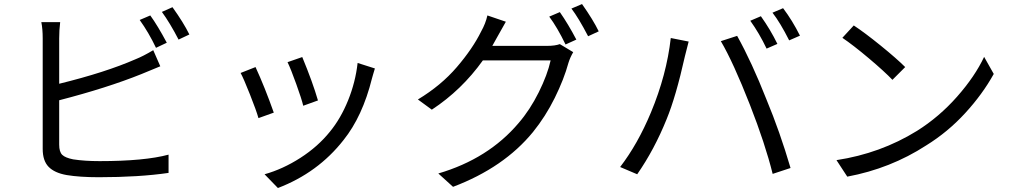

<svg xmlns="http://www.w3.org/2000/svg" viewBox="-20 -860 5040 955"><path d="M809.6 -647.5 755.9 -622.1Q719.7 -698.2 674.8 -760.7L727.5 -783.2Q763.7 -733.4 809.6 -647.5ZM274.4 -361.3V-140.6Q274.4 -104.5 289.6 -89.8Q304.7 -75.2 343.8 -67.4Q400.4 -58.6 475.6 -58.6Q699.2 -58.6 818.4 -90.8V0Q670.9 21.5 471.7 21.5Q376 21.5 311.5 10.7Q251 0 221.7 -30.3Q192.4 -60.5 192.4 -119.1V-668.9Q192.4 -716.8 185.5 -750H279.3Q274.4 -710.9 274.4 -668.9V-443.4Q504.9 -500 654.3 -565.4Q691.4 -580.1 742.2 -610.4L777.3 -530.3Q684.6 -492.2 682.6 -491.2Q512.7 -422.9 274.4 -361.3ZM785.2 -800.8 837.9 -824.2Q892.6 -748 921.9 -688.5L868.2 -663.1Q825.2 -746.1 785.2 -800.8Z M1410.2 -550.8 1483.4 -576.2Q1535.2 -451.2 1561.5 -360.4L1488.3 -334Q1480.5 -367.2 1453.6 -441.9Q1426.8 -516.6 1410.2 -550.8ZM1758.8 -546.9 1844.7 -519.5Q1840.8 -506.8 1835.9 -490.2Q1831.1 -473.6 1830.1 -469.7Q1783.2 -281.2 1688.5 -163.1Q1561.5 -1 1362.3 75.2L1295.9 6.8Q1386.7 -18.6 1474.1 -74.7Q1561.5 -130.9 1621.1 -205.1Q1674.8 -270.5 1711.4 -360.8Q1748 -451.2 1758.8 -546.9ZM1176.8 -497.1 1251 -526.4Q1296.9 -426.8 1341.8 -299.8L1265.6 -272.5Q1254.9 -310.5 1223.1 -390.6Q1191.4 -470.7 1176.8 -497.1Z M2428.7 -631.8H2700.2Q2741.2 -631.8 2764.6 -640.6L2831.1 -600.6Q2815.4 -573.2 2807.6 -547.9Q2785.2 -465.8 2739.3 -373Q2693.4 -280.3 2630.9 -203.1Q2486.3 -26.4 2233.4 69.3L2160.2 2.9Q2409.2 -70.3 2559.6 -248Q2616.2 -313.5 2659.7 -400.9Q2703.1 -488.3 2718.8 -559.6H2381.8Q2276.4 -412.1 2127.9 -314.5L2058.6 -365.2Q2173.8 -434.6 2252.4 -526.4Q2331.1 -618.2 2373 -703.1Q2395.5 -743.2 2404.3 -783.2L2496.1 -752Q2487.3 -737.3 2452.1 -673.8Q2448.2 -666 2428.7 -631.8ZM2711.9 -777.3 2764.6 -799.8Q2805.7 -741.2 2846.7 -663.1L2793 -638.7Q2752 -723.6 2711.9 -777.3ZM2822.3 -817.4 2875 -839.8Q2930.7 -760.7 2958 -704.1L2905.3 -679.7Q2857.4 -771.5 2822.3 -817.4Z M3711.9 -756.8 3764.6 -779.3Q3812.5 -711.9 3846.7 -641.6L3793 -618.2Q3756.8 -694.3 3711.9 -756.8ZM3822.3 -796.9 3875 -819.3Q3920.9 -758.8 3959 -682.6L3905.3 -659.2Q3860.4 -748 3822.3 -796.9ZM3217.8 -300.8Q3295.9 -488.3 3316.4 -670.9L3405.3 -653.3Q3387.7 -585.9 3386.7 -580.1Q3341.8 -378.9 3295.9 -267.6Q3234.4 -115.2 3149.4 6.8L3064.5 -29.3Q3152.3 -143.6 3217.8 -300.8ZM3710 -338.9Q3627 -550.8 3565.4 -655.3L3646.5 -681.6Q3719.7 -549.8 3792 -366.2Q3859.4 -204.1 3912.1 -24.4L3823.2 4.9Q3786.1 -144.5 3710 -338.9Z M4169.9 -671.9 4226.6 -733.4Q4280.3 -698.2 4360.4 -633.3Q4440.4 -568.4 4482.4 -526.4L4418.9 -462.9Q4379.9 -503.9 4301.8 -569.8Q4223.6 -635.7 4169.9 -671.9ZM4194.3 18.6 4140.6 -63.5Q4359.4 -96.7 4541 -209Q4651.4 -278.3 4740.2 -378.9Q4829.1 -479.5 4875 -577.1L4922.9 -492.2Q4867.2 -391.6 4780.8 -297.4Q4694.3 -203.1 4586.9 -136.7Q4409.2 -21.5 4194.3 18.6Z"/></svg>

Font: Gen Shin Gothic Regular
Style: Regular
Weight: 400
Designer: [Source Han Sans]
Ryoko NISHIZUKA  (kana & ideographs); Paul D. Hunt (Latin, Greek & Cyrillic); Wenlong ZHANG  (bopomofo
Version: Version 1.002.20150607